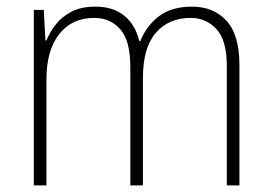

<svg xmlns="http://www.w3.org/2000/svg" viewBox="-20 -559 819 579"><path d="M559 -539Q624 -539 663 -496.5Q702 -454 702 -363V0H664V-360Q664 -437 633 -471Q602 -505 555 -505Q489 -505 450 -460Q411 -415 411 -324V0H373V-356Q373 -437 342.5 -471Q312 -505 264 -505Q197 -505 158.5 -456Q120 -407 120 -319V0H82V-529H112L117 -437H120Q130 -462 148.5 -485.5Q167 -509 196 -524Q225 -539 268 -539Q322 -539 355.5 -511Q389 -483 400 -435H403Q422 -482 460 -510.5Q498 -539 559 -539Z"/></svg>

Font: Noto Sans Armenian SemiCondensed ExtraLight
Style: Regular
Weight: 200
Width: 4
Designer: Monotype Design Team
Foundry: Monotype Imaging Inc.
Version: Version 2.008; ttfautohint (v1.8.4.7-5d5b)